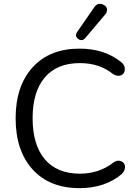

<svg xmlns="http://www.w3.org/2000/svg" viewBox="-20 -966 713 995"><path d="M526 -892 422 -769Q405 -750 385.5 -764Q366 -778 379 -799L468 -928Q487 -955 515 -942Q538 -931 534 -909Q533 -900 526 -892ZM392 9Q237 9 149 -88Q61 -185 61 -353Q61 -520 149 -617Q237 -714 392 -714Q521 -714 607 -645Q628 -629 627 -606.5Q626 -584 608 -576Q590 -568 566 -582Q496 -639 394 -639Q275 -639 212 -564.5Q149 -490 149 -353Q149 -216 212 -141Q275 -66 394 -66Q494 -66 568 -124Q590 -139 609 -130Q628 -121 628 -101Q628 -81 611 -64Q524 9 392 9Z"/></svg>

Font: Nunito
Style: Regular
Weight: 400
Designer: Vernon Adams
Foundry: Vernon Adams
Version: Version 3.602